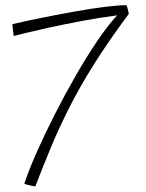

<svg xmlns="http://www.w3.org/2000/svg" viewBox="-20 -700 546 720"><path d="M112.5 -1Q110 -1 104.2 -2.2Q98.5 -3.5 92 -5Q85.5 -6.5 79.8 -8Q74 -9.5 71 -11Q88 -62 118 -129.8Q148 -197.5 185.8 -271.8Q223.5 -346 264.5 -417.2Q305.5 -488.5 345.5 -547.5Q385.5 -606.5 419.5 -642.5Q351 -633.5 283.8 -620.8Q216.5 -608 161 -595.8Q105.5 -583.5 70.5 -575Q35.5 -566.5 31.5 -565Q31 -567.5 30.2 -574Q29.5 -580.5 28.5 -588Q27.5 -595.5 27 -601.5Q26.5 -607.5 26.5 -609.5Q78.5 -621.5 139.2 -633.8Q200 -646 260.2 -656.8Q320.5 -667.5 371.5 -674Q422.5 -680.5 454.5 -680.5Q456 -677 457.2 -672.8Q458.5 -668.5 459.5 -664Q460.5 -659.5 461.5 -655.2Q462.5 -651 463 -648Q387 -546 333 -460Q279 -374 240.2 -297.2Q201.5 -220.5 171.2 -148Q141 -75.5 112.5 -1Z"/></svg>

Font: Grandstander Thin Thin
Style: Regular
Weight: 250
Version: Version 1.200